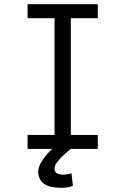

<svg xmlns="http://www.w3.org/2000/svg" viewBox="-20 -713 600 919"><path d="M274 186Q217 186 190 166Q163 146 163 109Q163 88 176.5 65Q190 42 206 24Q222 6 231 0H112V-67H241V-626H112V-693H448V-626H319V-67H448V0H318Q309 7 290.5 23.5Q272 40 256.5 59Q241 78 241 94Q241 109 252 116Q263 123 284 123Q290 123 301 121.5Q312 120 322 116L329 176Q319 181 305 183.5Q291 186 274 186Z"/></svg>

Font: Ubuntu Sans Mono
Style: Regular
Weight: 400
Monospace: yes
Designer: Dalton Maag Ltd
Foundry: Dalton Maag Ltd
Version: Version 1.006